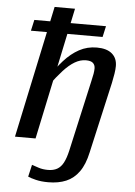

<svg xmlns="http://www.w3.org/2000/svg" viewBox="-64 -806 771 1097"><g transform="rotate(5 321.5 -257.5)"><path d="M204 -758 43 0H161L321 -758ZM95 -674 81 -611H492L506 -674ZM476 52 568 -354Q574 -382 578 -407.5Q582 -433 582 -452Q582 -497 552 -522.5Q522 -548 465 -548Q410 -548 364 -523Q318 -498 278 -453.5Q238 -409 199 -349L211 -310Q248 -361 281 -397Q314 -433 345.5 -451.5Q377 -470 409 -470Q438 -470 450 -458.5Q462 -447 462 -428Q462 -414 459 -396.5Q456 -379 450 -354L359 52Q349 96 335 122.5Q321 149 299.5 161Q278 173 247 173Q217 173 193 165Q169 157 154 152L138 221Q153 228 183.5 235.5Q214 243 255 243Q313 243 357 224.5Q401 206 431 164Q461 122 476 52Z"/></g></svg>

Font: Roboto Serif Medium
Style: Italic
Weight: 500
Italic angle: -10°
Designer: Greg Gazdowicz
Foundry: Commercial Type
Version: Version 1.008